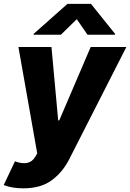

<svg xmlns="http://www.w3.org/2000/svg" viewBox="-41 -795 691 1019"><path d="M-21.3 187.1 38.4 61.1Q63.9 71 87.7 71Q105.8 71 120.6 63Q135.3 55 146.7 35.9L156.6 19.2L56.8 -545.5H232.2L267.8 -155.9H273.4L440.3 -545.5H629.6L325.3 52.2Q290.8 119.3 233.3 161.9Q175.8 204.5 82.4 204.5Q51.1 204.5 24.5 199.8Q-2.1 195 -21.3 187.1ZM137.1 -610.8 137.8 -615.4 317.1 -774.5H441.8L569.6 -615.4L568.9 -610.8H423.3L366.5 -693.2L282.3 -610.8Z"/></svg>

Font: Inter P Extra Bold
Style: Italic
Weight: 800
Italic angle: 9.39999°
Designer: Rasmus Andersson
Foundry: rsms
Version: Version 3.018;git-588b23468